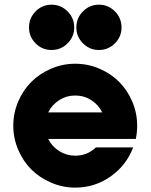

<svg xmlns="http://www.w3.org/2000/svg" viewBox="-20 -811 659 840"><path d="M304.7 -690.9Q304.7 -650.4 275.6 -621.3Q246.6 -592.3 205.6 -592.3Q164.6 -592.3 135.7 -621.3Q106.9 -650.4 106.9 -690.9Q106.9 -731.9 135.7 -761.2Q164.6 -790.5 205.6 -790.5Q246.6 -790.5 275.6 -761.2Q304.7 -731.9 304.7 -690.9ZM511.7 -690.9Q511.7 -650.4 482.7 -621.3Q453.6 -592.3 413.1 -592.3Q372.1 -592.3 343 -621.3Q314 -650.4 314 -690.9Q314 -731.9 343 -761.2Q372.1 -790.5 413.1 -790.5Q453.6 -790.5 482.7 -761.2Q511.7 -731.9 511.7 -690.9ZM580.1 -261.2Q580.1 -231 574.2 -203.1H190.9Q207.5 -169.9 239.3 -149.9Q271 -129.9 309.1 -129.9Q361.8 -129.9 399.4 -166H562.5Q533.2 -87.9 464.1 -39.1Q395 9.8 309.1 9.8Q254.4 9.8 204.1 -11.7Q153.8 -33.2 117.4 -69.3Q81.1 -105.5 59.6 -155.8Q38.1 -206.1 38.1 -261.2Q38.1 -316.4 59.6 -366.7Q81.1 -417 117.4 -453.1Q153.8 -489.3 204.1 -510.7Q254.4 -532.2 309.1 -532.2Q364.3 -532.2 414.6 -510.7Q464.8 -489.3 501 -453.1Q537.1 -417 558.6 -366.7Q580.1 -316.4 580.1 -261.2ZM309.1 -393.1Q271 -393.1 239.3 -373Q207.5 -353 190.9 -319.3H427.2Q410.6 -353 379.2 -373Q347.7 -393.1 309.1 -393.1Z"/></svg>

Font: Basically A Sans Serif
Style: Bold
Weight: 700
Designer: Hyung-Suk Kim
Foundry: Mental Design
Version: 1.000